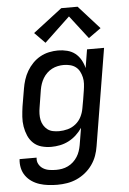

<svg xmlns="http://www.w3.org/2000/svg" viewBox="-63 -809 727 1078"><g transform="rotate(-5 300.0 -270.0)"><path d="M217 223Q191 223 165.5 220Q140 217 116.5 209.5Q93 202 73 188.5Q53 175 39 155.5Q25 136 19.5 111.5Q14 87 17 61H113Q110 81 119 97.5Q128 114 143.5 123.5Q159 133 178 136Q197 139 217 139Q233 139 250 136Q267 133 283.5 125Q300 117 313.5 104.5Q327 92 336.5 77Q346 62 351.5 45.5Q357 29 360 12L376 -84Q361 -62 341.5 -44Q322 -26 298.5 -14Q275 -2 250 3Q225 8 201 8Q172 8 145.5 0.5Q119 -7 100 -25Q81 -43 70.5 -67.5Q60 -92 55.5 -119Q51 -146 53 -174.5Q55 -203 59 -231L76 -331Q80 -356 88 -381Q96 -406 109.5 -429Q123 -452 142 -471.5Q161 -491 184.5 -504Q208 -517 234 -522.5Q260 -528 285 -528Q311 -528 336.5 -521.5Q362 -515 381 -500Q400 -485 412.5 -463Q425 -441 431 -416L448 -520H544L454 26Q450 53 440.5 79.5Q431 106 414 130Q397 154 374 172.5Q351 191 325 202.5Q299 214 271.5 218.5Q244 223 217 223ZM252 -76Q276 -76 300.5 -82.5Q325 -89 345.5 -105.5Q366 -122 377.5 -145Q389 -168 393 -192Q398 -217 402 -242Q406 -267 410 -292Q413 -311 414 -329.5Q415 -348 411 -365.5Q407 -383 399 -398.5Q391 -414 377.5 -424.5Q364 -435 346 -439.5Q328 -444 309 -444Q293 -444 276 -440.5Q259 -437 243.5 -429Q228 -421 215 -408.5Q202 -396 193 -381Q184 -366 178.5 -350Q173 -334 170 -317L154 -217Q151 -200 150.5 -182Q150 -164 153.5 -147.5Q157 -131 165.5 -117Q174 -103 187 -93Q200 -83 217 -79.5Q234 -76 252 -76ZM219 -577 160 -637 324 -763H416L534 -632L464 -582L363 -713Z"/></g></svg>

Font: Iosevka SS04 Md Ex Obl
Style: Regular
Weight: 500
Width: 7
Italic angle: -9°
Monospace: yes
Designer: Belleve Invis
Foundry: Belleve Invis
Version: Version 19.0.0; ttfautohint (v1.8.4)